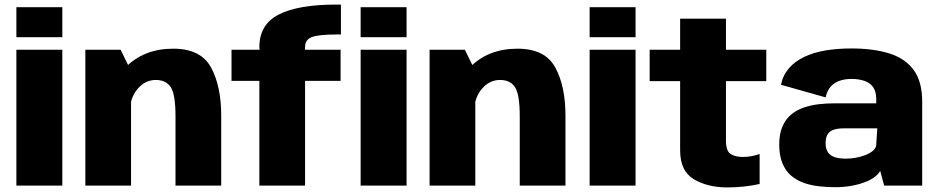

<svg xmlns="http://www.w3.org/2000/svg" viewBox="-20 -810 4094 838"><path d="M51.5 0H252V-593H51.5ZM51.5 -778.5V-647.5H252V-778.5Z M352.5 0H552V-499.5L506.5 -593H352.5ZM746 0H945.5V-305.5Q945.5 -434.5 900.8 -516Q856 -597.5 736.5 -597.5Q607.5 -597.5 528 -515.8Q448.5 -434 448.5 -353L545.5 -312Q545.5 -379.5 579 -420.2Q612.5 -461 660 -461Q704 -461 725 -430Q746 -399 746 -302Z M1112 0H1311.5V-457H1466.5V-593H1311L1311.5 -604.5Q1311.5 -637 1341.2 -648.2Q1371 -659.5 1451 -659.5H1468V-790H1446Q1282 -790 1197 -746.8Q1112 -703.5 1112 -604.5L1113 -593H990.5V-457H1112ZM1554 0H1754.5V-593H1554ZM1554 -778.5V-647.5H1754.5V-778.5Z M1855 0H2054.5V-499.5L2009 -593H1855ZM2248.5 0H2448V-305.5Q2448 -434.5 2403.2 -516Q2358.5 -597.5 2239 -597.5Q2110 -597.5 2030.5 -515.8Q1951 -434 1951 -353L2048 -312Q2048 -379.5 2081.5 -420.2Q2115 -461 2162.5 -461Q2206.5 -461 2227.5 -430Q2248.5 -399 2248.5 -302Z M2553.5 0H2754V-593H2553.5ZM2553.5 -778.5V-647.5H2754V-778.5Z M3154 8Q3228 8 3295.5 -7V-138Q3259.5 -125 3222.5 -125Q3187.5 -125 3168 -138.5Q3148.5 -152 3148.5 -197V-456H3324.5V-593H3148.5V-728.5H2948.5V-593H2815.5V-456H2948.5V-154Q2948.5 -63 3008.8 -27.5Q3069 8 3154 8Z M3625.5 7Q3663.5 7 3696.2 1Q3729 -5 3755 -15Q3781 -25 3798 -38Q3815 -51 3821.5 -64.5L3839 0H4005V-366Q4005 -454.5 3967.5 -505Q3930 -555.5 3860.8 -577Q3791.5 -598.5 3695.5 -598.5Q3635 -598.5 3583 -589.8Q3531 -581 3490.8 -562Q3450.5 -543 3424 -512.8Q3397.5 -482.5 3388.5 -440L3583.5 -385Q3590 -415 3606.5 -432.8Q3623 -450.5 3646 -458Q3669 -465.5 3696 -465.5Q3726 -465.5 3750.8 -457.8Q3775.5 -450 3790 -430.8Q3804.5 -411.5 3804.5 -376.5V-359H3620.5Q3585 -359 3550.5 -354.8Q3516 -350.5 3485.2 -339.5Q3454.5 -328.5 3431.2 -308.5Q3408 -288.5 3394.5 -256.5Q3381 -224.5 3381 -179Q3381 -131 3394.8 -97.8Q3408.5 -64.5 3432.2 -44Q3456 -23.5 3487.2 -12.2Q3518.5 -1 3554 3Q3589.5 7 3625.5 7ZM3671 -117.5Q3655 -117.5 3639.2 -120Q3623.5 -122.5 3611 -129.5Q3598.5 -136.5 3591 -149.8Q3583.5 -163 3583.5 -184.5Q3583.5 -206 3589.8 -219Q3596 -232 3607.5 -238.8Q3619 -245.5 3634.5 -247.8Q3650 -250 3667.5 -250H3809L3804 -174Q3801 -160.5 3787.5 -150Q3774 -139.5 3754.5 -132.2Q3735 -125 3713.2 -121.2Q3691.5 -117.5 3671 -117.5Z"/></svg>

Font: Anybody UltraCondensed Thin ExtraBold
Style: Regular
Weight: 800
Version: Version 1.111